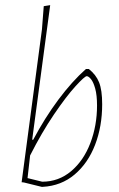

<svg xmlns="http://www.w3.org/2000/svg" viewBox="-20 -722 463 746"><path d="M377 -317Q377 -231 349.5 -159.5Q322 -88 270 -44Q218 0 146 4H142L73 -13L64 -14L143 -608L150 -698L175 -702L105 -179H109Q154 -264 207 -335Q260 -406 314 -454H325Q353 -432 365 -402Q377 -372 377 -317ZM357 -312Q357 -352 350 -377.5Q343 -403 333.5 -414.5Q324 -426 317 -426Q309 -426 273 -386.5Q237 -347 189.5 -277Q142 -207 97 -118L87 -30L144 -16Q208 -16 256.5 -57Q305 -98 331 -166Q357 -234 357 -312Z"/></svg>

Font: Luna Sans Thin
Style: Italic
Weight: 250
Italic angle: -7°
Designer: Juan Pablo del Peral
Foundry: Huerta Tipografica
Version: Version 2.001; ttfautohint (v1.5)